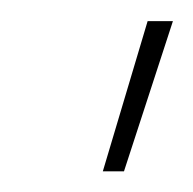

<svg xmlns="http://www.w3.org/2000/svg" viewBox="-20 -748 187 186"><path d="M79.6 -582 123 -727.5H147.5L100.1 -582Z"/></svg>

Font: Inter Display Thin
Style: Italic
Weight: 100
Italic angle: -9.39999°
Designer: Rasmus Andersson
Foundry: rsms
Version: Version 4.000;git-a52131595